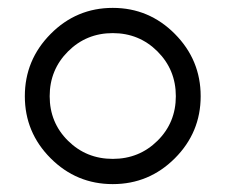

<svg xmlns="http://www.w3.org/2000/svg" viewBox="-20 -456 572 487"><path d="M108.5 -370Q174 -436 266 -436Q358 -436 423.5 -370Q489 -304 489 -212Q489 -120 423.5 -54.5Q358 11 266 11Q174 11 108.5 -54.5Q43 -120 43 -212Q43 -304 108.5 -370ZM379.5 -325.5Q333 -372 266 -372Q199 -372 152.5 -325.5Q106 -279 106 -212Q106 -145 152.5 -99Q199 -53 266 -53Q333 -53 379.5 -99Q426 -145 426 -212Q426 -279 379.5 -325.5Z"/></svg>

Font: Timtura
Style: Regular
Weight: 400
Version: Version 1.0